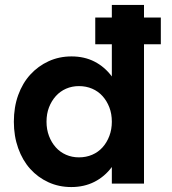

<svg xmlns="http://www.w3.org/2000/svg" viewBox="-20 -742 696 776"><path d="M562 0H432V-67Q403 -28 361.5 -7Q320 14 268 14Q218 14 175.5 -5.5Q133 -25 102 -59.5Q71 -94 53.5 -143Q36 -192 36 -250Q36 -309 53.5 -357.5Q71 -406 102.5 -440.5Q134 -475 176.5 -494.5Q219 -514 269 -514Q321 -514 362 -493Q403 -472 432 -433V-563H365V-671H432V-722H562V-671H630V-563H562ZM299 -106Q328 -106 352.5 -116.5Q377 -127 394.5 -146.5Q412 -166 422 -192.5Q432 -219 432 -250Q432 -282 422 -308Q412 -334 394.5 -353.5Q377 -373 352.5 -383.5Q328 -394 299 -394Q271 -394 247 -383.5Q223 -373 205.5 -353.5Q188 -334 178 -308Q168 -282 168 -250Q168 -219 178 -192.5Q188 -166 205.5 -146.5Q223 -127 247 -116.5Q271 -106 299 -106Z"/></svg>

Font: NT Somic Bold
Style: Regular
Weight: 700
Designer: Ravid Balaliev — lead type designer, mastering
Michael Voronin — secret advisor, marketing
Ivan Kovalenko — best boy
Foundry: NT Type
Version: Version 0.7